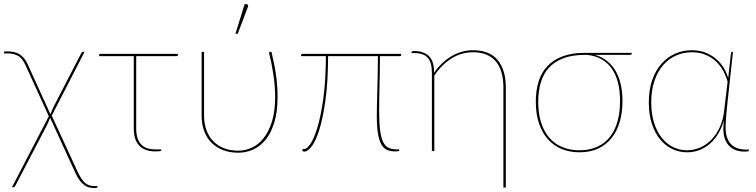

<svg xmlns="http://www.w3.org/2000/svg" viewBox="-20 -746 3731 948"><path d="M460.5 172.5V177.5Q460.5 179.5 458.2 181Q456 182.5 446 182.5Q433.5 182.5 421.5 179.8Q409.5 177 397.8 169Q386 161 374.8 146.8Q363.5 132.5 353 109.5L227.5 -164.5Q224 -154.5 219.2 -144.2Q214.5 -134 210.5 -125.5L55.5 171.5Q54.5 173.5 52.2 176Q50 178.5 46 178.5H39L221 -172L106 -424Q99 -438.5 91.5 -449.5Q84 -460.5 73.2 -467.8Q62.5 -475 48 -478.8Q33.5 -482.5 13.5 -482.5H-0.5V-487.5Q-0.5 -489.5 1.5 -491Q3.5 -492.5 13.5 -492.5Q54.5 -492.5 77.8 -477.2Q101 -462 115.5 -431L229 -182Q237 -204 246.5 -222.5L381 -483Q382 -485 384.2 -487.5Q386.5 -490 390.5 -490H397.5L235.5 -175L364 103.5Q373 122.5 381.8 135.8Q390.5 149 400.2 157.2Q410 165.5 421.2 169Q432.5 172.5 446 172.5Z M858.5 -475Q858.5 -472.5 856.8 -470.8Q855 -469 851.5 -469H652.5V-111Q652.5 -61 675.2 -34.8Q698 -8.5 746.5 -8.5H776V-3.5Q776 -2.5 775.2 -1.8Q774.5 -1 771.5 -0.2Q768.5 0.5 762.5 1Q756.5 1.5 746 1.5Q694.5 1.5 667.5 -27Q640.5 -55.5 640.5 -111V-469H469.5V-475Q469.5 -480 475.5 -480H858.5Z M1320.5 -490Q1327 -459.5 1332.8 -433Q1338.5 -406.5 1342.2 -380.5Q1346 -354.5 1348.2 -327Q1350.5 -299.5 1350.5 -267.5Q1350.5 -195.5 1335 -143.5Q1319.5 -91.5 1292.8 -57.8Q1266 -24 1230.8 -8Q1195.5 8 1156.5 8Q1115.5 8 1082.2 -4.5Q1049 -17 1025.2 -40.5Q1001.5 -64 988.5 -98.2Q975.5 -132.5 975.5 -176V-490H987.5V-176Q987.5 -135 999.5 -102.8Q1011.5 -70.5 1033.8 -48Q1056 -25.5 1087 -13.8Q1118 -2 1156.5 -2Q1190 -2 1222.5 -16.5Q1255 -31 1280.8 -62.8Q1306.5 -94.5 1322.5 -145Q1338.5 -195.5 1338.5 -267.5Q1338.5 -319.5 1330.2 -375.5Q1322 -431.5 1309 -483Q1308 -486.5 1309.5 -488.2Q1311 -490 1313.5 -490ZM1142.5 -579.5 1188 -725.5H1197Q1201.5 -725.5 1204 -721.5Q1206.5 -717.5 1204 -712L1154 -579.5Z M1960.5 -474Q1960.5 -471 1959 -470Q1957.5 -469 1953 -469H1856Q1856 -425 1855.2 -388.2Q1854.5 -351.5 1853.8 -318.8Q1853 -286 1852.5 -256.5Q1852 -227 1852 -198Q1852 -138 1857 -100.8Q1862 -63.5 1872.8 -43Q1883.5 -22.5 1900.2 -15.5Q1917 -8.5 1940.5 -8.5H1951.5V-3.5Q1951.5 -1.5 1947.5 0Q1943.5 1.5 1930.5 1.5Q1909 1.5 1892.2 -5.2Q1875.5 -12 1864 -31.2Q1852.5 -50.5 1846.5 -85Q1840.5 -119.5 1840.5 -175.5Q1840.5 -197 1841.2 -229Q1842 -261 1843 -299.5Q1844 -338 1845 -381.2Q1846 -424.5 1846 -469H1600Q1599.5 -342 1587 -252.2Q1574.5 -162.5 1556.8 -106Q1539 -49.5 1519 -23.5Q1499 2.5 1483 2.5Q1473.5 2.5 1473.5 -1V-10H1483Q1494.5 -10 1512.2 -35Q1530 -60 1546.8 -114.8Q1563.5 -169.5 1576 -256.8Q1588.5 -344 1589 -469H1466.5V-473Q1466.5 -475.5 1468.2 -477.8Q1470 -480 1474.5 -480H1960.5Z M2012 -489Q2012 -494 2026 -494Q2072 -494 2097.8 -469Q2123.5 -444 2123.5 -386.5Q2140.5 -412 2162 -432.5Q2183.5 -453 2208 -467.8Q2232.5 -482.5 2259.5 -490.2Q2286.5 -498 2315.5 -498Q2397 -498 2437.2 -449.5Q2477.5 -401 2477.5 -314V180H2465.5V-314Q2465.5 -355 2456.5 -387.2Q2447.5 -419.5 2428.8 -442Q2410 -464.5 2381.8 -476.2Q2353.5 -488 2315.5 -488Q2258 -488 2209.5 -457.5Q2161 -427 2124.5 -373V0H2112.5V-386.5Q2112.5 -438 2091.8 -461Q2071 -484 2026 -484H2012Z M2867.5 -475Q2804.5 -475 2760.5 -458Q2716.5 -441 2689.2 -410.5Q2662 -380 2649.8 -337.2Q2637.5 -294.5 2637.5 -243.5Q2637.5 -186 2651.5 -141.5Q2665.5 -97 2691.8 -66.5Q2718 -36 2755.8 -20Q2793.5 -4 2841 -4Q2890.5 -4 2928.2 -21Q2966 -38 2991 -69.5Q3016 -101 3028.8 -146Q3041.5 -191 3041.5 -247Q3041.5 -349.5 3000 -408Q2958.5 -466.5 2879.5 -475ZM3099.5 -485V-483Q3099.5 -480 3097.5 -477.5Q3095.5 -475 3090 -475H2918.5Q2952 -465 2977.2 -445Q3002.5 -425 3019.5 -395.8Q3036.5 -366.5 3045 -329Q3053.5 -291.5 3053.5 -247Q3053.5 -190.5 3039.8 -143.8Q3026 -97 2999.2 -63.8Q2972.5 -30.5 2933 -12.2Q2893.5 6 2841.5 6Q2792.5 6 2752.8 -10.5Q2713 -27 2684.8 -59Q2656.5 -91 2641 -137.5Q2625.5 -184 2625.5 -244Q2625.5 -298 2639 -342.5Q2652.5 -387 2681.8 -418.5Q2711 -450 2756.8 -467.5Q2802.5 -485 2867 -485Z M3572.5 -342.5Q3565 -370 3550.8 -396.2Q3536.5 -422.5 3515 -442.8Q3493.5 -463 3464 -475.5Q3434.5 -488 3396.5 -488Q3354 -488 3317.2 -471.5Q3280.5 -455 3253.5 -423.5Q3226.5 -392 3211 -345.8Q3195.5 -299.5 3195.5 -240Q3195.5 -182.5 3209.8 -138.5Q3224 -94.5 3248.2 -64.5Q3272.5 -34.5 3304.5 -19.2Q3336.5 -4 3372 -4Q3405 -4 3436.2 -17.2Q3467.5 -30.5 3492.8 -56.5Q3518 -82.5 3535 -120.5Q3552 -158.5 3556.5 -207.5ZM3678 -7.5V-2.5Q3678 2.5 3656 2.5Q3635 2.5 3616.2 -3.5Q3597.5 -9.5 3583 -23Q3568.5 -36.5 3560 -58Q3551.5 -79.5 3551.5 -110Q3551.5 -120 3552.5 -130Q3553.5 -140 3554.5 -151.5Q3543.5 -114.5 3525.8 -85.2Q3508 -56 3484.5 -35.8Q3461 -15.5 3432.8 -4.8Q3404.5 6 3373 6Q3334 6 3299.5 -10.2Q3265 -26.5 3239.2 -58Q3213.5 -89.5 3198.5 -135.2Q3183.5 -181 3183.5 -240Q3183.5 -302.5 3200.2 -350.5Q3217 -398.5 3246 -431.2Q3275 -464 3313.5 -481Q3352 -498 3395.5 -498Q3433.5 -498 3463.8 -486Q3494 -474 3516.5 -454.5Q3539 -435 3553.8 -410.2Q3568.5 -385.5 3575.5 -360.5L3589 -482Q3590 -486.5 3591 -488.2Q3592 -490 3596 -490H3599L3568.5 -207.5Q3566 -182 3564.2 -158Q3562.5 -134 3562.5 -119Q3562.5 -88 3570 -66.8Q3577.5 -45.5 3591 -32.5Q3604.5 -19.5 3623 -13.5Q3641.5 -7.5 3664 -7.5Z"/></svg>

Font: Lato 2
Style: Regular
Weight: 100
Designer: Lukasz Dziedzic with Adam Twardoch and Botio Nikoltchev
Foundry: tyPoland Lukasz Dziedzic
Version: Version 2.015; 2015-08-06; http://www.latofonts.com/